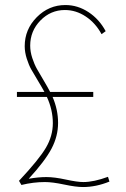

<svg xmlns="http://www.w3.org/2000/svg" viewBox="-20 -735 507 770"><path d="M413.1 -25.9 418.9 -6.8Q365.2 15.1 313 15.1Q284.2 15.1 237.3 5.1Q190.4 -4.9 160.2 -4.9Q113.8 -4.9 65.9 6.8L56.2 -9.8Q136.7 -95.7 164.3 -142.8Q191.9 -189.9 191.9 -241.2Q191.9 -294.4 168 -346.2H47.9V-366.2H158.2Q149.9 -381.8 132.6 -410.4Q115.2 -439 105.5 -456.3Q95.7 -473.6 87.4 -499.5Q79.1 -525.4 79.1 -549.8Q79.1 -617.2 127.4 -666Q175.8 -714.8 242.2 -714.8Q291.5 -714.8 334.7 -686.5Q377.9 -658.2 403.8 -609.9L387.2 -598.1Q362.8 -643.1 323.7 -668.9Q284.7 -694.8 240.2 -694.8Q183.1 -694.8 142.1 -652.8Q101.1 -610.8 101.1 -551.8Q101.1 -527.8 109.4 -502.4Q117.7 -477.1 127.9 -459Q138.2 -440.9 155 -412.6Q171.9 -384.3 181.2 -366.2H354V-346.2H190.9Q212.9 -294.9 212.9 -242.2Q212.9 -189 186.8 -139.2Q160.6 -89.4 95.2 -18.1Q133.8 -24.9 166 -24.9Q198.2 -24.9 244.1 -14.9Q290 -4.9 314 -4.9Q356 -4.9 413.1 -25.9Z"/></svg>

Font: Rawline Thin
Style: Regular
Weight: 250
Designer: Matt McInerney, Pablo Impallari, Rodrigo Fuenzalida
Foundry: Matt McInerney, Pablo Impallari, Rodrigo Fuenzalida
Version: Version 4.020;PS 004.020;hotconv 1.0.88;makeotf.lib2.5.64775